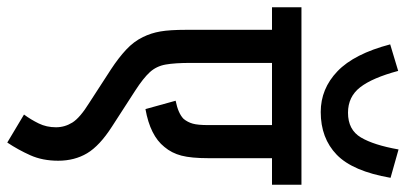

<svg xmlns="http://www.w3.org/2000/svg" viewBox="-314 -615 1116 528"><g transform="rotate(90 244.0 -351.0)"><path d="M488 -541H415V-366Q415 -319 408 -292Q401 -265 384 -245Q353 -206 280 -193L257 -276Q292 -283 307 -298Q316 -309 320 -323Q324 -337 324 -366V-541H153V-317Q153 -274 157.5 -248.5Q162 -223 178.5 -205Q195 -187 229 -165L328 -101Q381 -67 401.5 -32.5Q422 2 422 47Q422 90 407 123.5Q392 157 372 187L295 141Q309 122 319.5 100.5Q330 79 330 53Q330 29 317 8Q304 -13 262 -39L171 -98Q139 -119 116.5 -140Q94 -161 82 -186Q71 -208 66.5 -234Q62 -260 62 -305V-541H0V-622H488ZM469 -867Q451 -763 405.5 -719Q360 -675 288 -675Q224 -675 176 -721Q128 -767 102 -866L175 -888Q194 -817 220 -783.5Q246 -750 290 -750Q337 -750 358 -785.5Q379 -821 391 -889Z"/></g></svg>

Font: Noto Sans Devanagari UI Condensed Medium
Style: Regular
Weight: 500
Width: 3
Designer: Jelle Bosma - Monotype Design Team
Foundry: Monotype Imaging Inc.
Version: Version 2.003